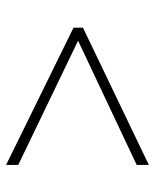

<svg xmlns="http://www.w3.org/2000/svg" viewBox="41 -637 510 632"><g transform="rotate(-90 296.0 -321.0)"><path d="M69 -126 478 -319 69 -516V-556L521 -334V-303L69 -86Z"/></g></svg>

Font: Noto Sans Bengali ExtraLight
Style: Regular
Weight: 200
Designer: Jelle Bosma - Monotype Design Team
Foundry: Monotype Imaging Inc.
Version: Version 2.003; ttfautohint (v1.8.4.7-5d5b)